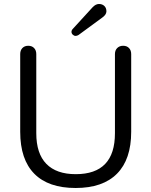

<svg xmlns="http://www.w3.org/2000/svg" viewBox="-20 -941 764 969"><path d="M362.3 -62Q560.5 -62 560.1 -269V-668Q560.1 -687 571.5 -698.5Q583 -710 601.6 -710Q620.1 -710 631.1 -698.5Q642.1 -687 642.1 -668V-275.9Q642.1 -136.7 570.6 -64.5Q499 7.8 361.6 7.8Q224.1 7.8 153.1 -64.2Q82 -136.2 82 -275.9V-668Q82 -687 93 -698.5Q104 -710 122.6 -710Q141.1 -710 152.1 -698.5Q163.1 -687 163.1 -668V-269Q163.1 -166 213.9 -114Q264.6 -62 362.3 -62ZM348.1 -795.9 446.8 -903.8Q462.9 -920.9 479.5 -920.9Q496.1 -920.9 506.6 -910.9Q517.1 -900.9 517.1 -883.5Q517.1 -866.2 493.2 -850.1L376 -764.2Q368.7 -759.8 361.3 -759.8Q354 -759.8 347.4 -765.9Q340.8 -772 340.8 -780.3Q340.8 -788.6 348.1 -795.9Z"/></svg>

Font: Nunito-Regular
Style: Regular
Weight: 400
Designer: Vernon Adams
Foundry: newtypography
Version: Version 3.000